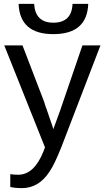

<svg xmlns="http://www.w3.org/2000/svg" viewBox="-20 -762 540 990"><path d="M93 208Q57 208 33 202V136Q51 139 74 139Q156 139 204 19L212 -2L2 -528H96L208 -236L213 -219Q215 -214 220.5 -198.5Q226 -183 235 -156Q245 -129 249.5 -114Q254 -99 255 -96L290 -192L405 -528H498L295 0Q278 42 263 73.5Q248 105 234 125Q179 208 93 208ZM255 -586Q82 -586 76 -742H156Q162 -645 255 -645Q350 -645 354 -742H435Q429 -586 255 -586Z"/></svg>

Font: Libra Sans
Style: Regular
Weight: 400
Foundry: Context Ltd
Version: Version 1.000; ttfautohint (v1.3)